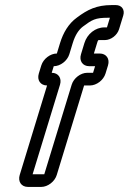

<svg xmlns="http://www.w3.org/2000/svg" viewBox="-20 -712 508 757"><path d="M183.9 -425 191.9 -451C217.9 -451 245.3 -472 253.3 -498L266.7 -542C276.8 -575 290.9 -595 306.6 -607C342.8 -634 355.3 -642 405.3 -642H413.3L401.7 -604H391.7C355.7 -604 323.7 -578 312.7 -542L299.3 -498C291.3 -472 305.9 -451 331.9 -451H354.9L346.9 -425H323.9C297.9 -425 270.5 -404 262.6 -378L154.6 -25H108.6L216.6 -378C224.5 -404 209.9 -425 183.9 -425ZM203.7 -22 311.6 -375H334.6C360.6 -375 388.1 -396 396 -422L405.8 -454C413.8 -480 399.2 -501 373.2 -501H350.2L362.7 -542C367 -556 366.4 -554 376.4 -554H393.4C417.4 -554 442.2 -573 449.5 -597L466 -651C473.1 -674 459.6 -692 436.6 -692H420.6C360.6 -692 325.1 -674 283.6 -643C250.2 -619 229.2 -583 216.7 -542L204.2 -501C178.2 -501 150.8 -480 142.8 -454L133 -422C125.1 -396 139.6 -375 165.6 -375L57.7 -22C50.1 3 63.4 25 90.4 25H142.4C168.4 25 195.8 4 203.7 -22Z"/></svg>

Font: DIN Rundschrift
Style: EngKontKu
Weight: 400
Width: 3
Version: Version 1.027